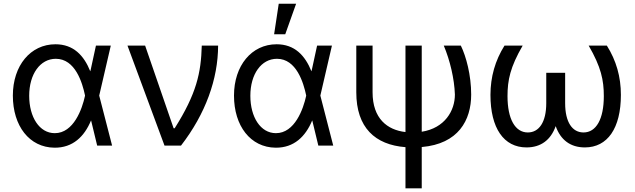

<svg xmlns="http://www.w3.org/2000/svg" viewBox="-20 -794 3461 1047"><path d="M277 11.4C377.1 12.4 440 -49.4 476.2 -136.7H476.9L509.9 0H591.3L521 -272.7L584.2 -545.5H503.2L474.4 -413L472.3 -405.2C437.5 -491.8 380.7 -552.6 282.3 -552.6C146.7 -552.6 50.1 -436.8 50.1 -272.7C50.1 -107.2 139.9 9.9 277 11.4ZM139.2 -271.7C139.2 -389.9 198.9 -473.4 284.4 -473.4C390.3 -473.4 429 -343.4 443.5 -274.1V-271.3C428.3 -200.3 381.7 -67.8 278.8 -67.8C195 -67.8 139.2 -155.2 139.2 -271.7Z M877.1 0H967C1101.2 -173.7 1169 -362.9 1169.4 -545.5H1080.3C1076.3 -396.3 1051.8 -283.4 932.5 -94.5H926.8L771.3 -545.5H675.1Z M1483 11.4C1583.1 12.4 1646 -49.4 1682.2 -136.7H1682.9L1715.9 0H1797.2L1726.9 -272.7L1790.1 -545.5H1709.2L1680.4 -413L1678.3 -405.2C1643.5 -491.8 1586.6 -552.6 1488.3 -552.6C1352.6 -552.6 1256 -436.8 1256 -272.7C1256 -107.2 1345.9 9.9 1483 11.4ZM1345.2 -271.7C1345.2 -389.9 1404.8 -473.4 1490.4 -473.4C1596.2 -473.4 1634.9 -343.4 1649.5 -274.1V-271.3C1634.2 -200.3 1587.7 -67.8 1484.7 -67.8C1400.9 -67.8 1345.2 -155.2 1345.2 -271.7ZM1474.8 -607.2H1535.5L1594.8 -773.8H1500Z M1922.9 -545.5V-290.8C1922.9 -97.7 2025.6 -4.3 2191.1 8.5V233H2279.8V7.8C2479 -9.2 2549.4 -137.8 2549.4 -278.4C2549.4 -384.2 2522 -486.2 2492.9 -545.5H2399.9C2433.9 -464.8 2457.7 -364.3 2460.6 -278.4C2460.6 -190 2405.5 -95.5 2279.8 -75.6V-545.5H2191.1V-73.9C2092.3 -85.2 2011.7 -147 2011.7 -290.8V-545.5Z M2830.3 -545.5H2731.2C2680 -463.8 2654.8 -375 2654.5 -276.6C2654.5 -94.8 2727.3 9.9 2851.2 9.9C2929.3 9.9 2983.7 -30.9 3010.3 -106.2C3036.6 -30.9 3090.9 9.9 3169.4 9.9C3293 9.9 3365.8 -94.8 3365.8 -276.6C3365.8 -375 3340.6 -463.8 3289.1 -545.5H3190C3257.8 -428.6 3272.7 -356.9 3272.7 -269.9C3272.7 -144.5 3231.2 -71.7 3161.9 -71.7C3101.2 -71.7 3061.8 -127.1 3061.8 -231.2V-397H2958.8V-231.2C2958.8 -127.1 2919 -71.7 2858.3 -71.7C2789.4 -71.7 2747.5 -144.5 2747.5 -269.9C2747.5 -356.9 2762.4 -428.6 2830.3 -545.5Z"/></svg>

Font: Margiela Sans Text
Style: Regular
Weight: 400
Designer: Stefan Endress, Andreas Faust
Version: Version 1.100;FEAKit 1.0